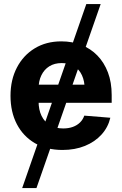

<svg xmlns="http://www.w3.org/2000/svg" viewBox="-20 -748 617 972"><path d="M92.3 204.1 417 -727.5H489.7L164.6 204.1ZM296.4 11.2Q215.8 11.2 156.7 -23.2Q97.7 -57.6 65.4 -119.4Q33.2 -181.2 33.2 -263.2Q33.2 -344.2 65.7 -406.2Q98.1 -468.3 156 -503.4Q213.9 -538.6 290.5 -538.6Q345.7 -538.6 392.3 -520.3Q439 -502 473.1 -466.8Q507.3 -431.6 526.4 -381.3Q545.4 -331.1 545.4 -267.1V-227.5H88.4V-319.3H475.1L408.7 -296.4Q408.7 -336.9 395 -366.7Q381.3 -396.5 355.5 -412.6Q329.6 -428.7 292.5 -428.7Q255.9 -428.7 229.7 -412.4Q203.6 -396 189.5 -366.9Q175.3 -337.9 175.3 -299.3V-235.4Q175.3 -192.4 190.4 -161.4Q205.6 -130.4 233.6 -114Q261.7 -97.7 299.8 -97.7Q327.1 -97.7 348.6 -105.5Q370.1 -113.3 385 -127.9Q399.9 -142.6 406.7 -162.6L538.6 -151.9Q527.3 -103.5 493.9 -66.7Q460.4 -29.8 409.9 -9.3Q359.4 11.2 296.4 11.2Z"/></svg>

Font: Inter 24pt
Style: Bold
Weight: 700
Designer: Rasmus Andersson
Foundry: rsms
Version: Version 4.001;git-66647c0bb